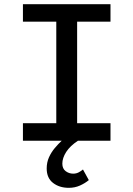

<svg xmlns="http://www.w3.org/2000/svg" viewBox="-20 -675 640 921"><path d="M310 226Q265 226 234.5 202.5Q204 179 204 133Q204 104 215 79.5Q226 55 243 35Q260 15 276 0H90V-84H250V-571H90V-655H510V-571H350V-84H510V0H354Q316 25 297.5 54Q279 83 279 110Q279 134 295 146Q311 158 331 158Q346 158 358 151.5Q370 145 378 138L406 189Q388 204 363.5 215Q339 226 310 226Z"/></svg>

Font: Source Code Pro ExtraLight Medium
Style: Regular
Weight: 500
Monospace: yes
Version: Version 1.018;hotconv 1.0.116;makeotfexe 2.5.65601